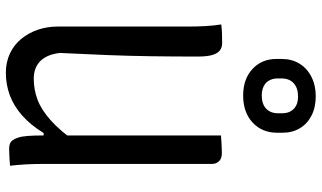

<svg xmlns="http://www.w3.org/2000/svg" viewBox="-236 -820 1073 640"><g transform="rotate(90 300.0 -500.5)"><path d="M533 2Q524 3 514.5 3.5Q505 4 495 4.5Q485 5 475 5Q467 5 460 2.5Q453 0 448 -6.5Q443 -13 439 -25.5Q435 -38 433.5 -58.5Q432 -79 432 -109Q432 -183 432 -257Q432 -331 432 -405Q432 -479 432 -553Q432 -627 432 -701Q442 -702 451.5 -702.5Q461 -703 471 -703.5Q481 -704 491 -704Q503 -704 510.5 -700Q518 -696 522.5 -688.5Q527 -681 527 -669Q527 -598 527 -527Q527 -456 527 -385.5Q527 -315 527 -244Q527 -173 527 -102Q527 -75 528.5 -49Q530 -23 533 2ZM223 16Q188 16 159 2.5Q130 -11 110 -35.5Q90 -60 79.5 -91Q69 -122 69 -157Q69 -229 69 -301Q69 -373 69 -445.5Q69 -518 69 -590Q69 -621 67.5 -649Q66 -677 62 -702Q78 -704 93 -704.5Q108 -705 124 -705Q139 -705 149 -697Q159 -689 164 -671.5Q169 -654 169 -623Q169 -546 168 -471Q167 -396 164 -320.5Q161 -245 157 -164Q162 -121 184 -99Q206 -77 243 -77Q279 -77 312.5 -89.5Q346 -102 381.5 -133.5Q417 -165 457 -222V-110H424Q397 -66 365 -38Q333 -10 297.5 3Q262 16 223 16ZM301 -1017Q338 -1017 365.5 -1003Q393 -989 408 -964Q423 -939 423 -906V-889Q423 -838 389 -806.5Q355 -775 299 -775Q244 -775 210.5 -806Q177 -837 177 -886V-903Q177 -937 192.5 -962.5Q208 -988 236.5 -1002.5Q265 -1017 301 -1017ZM302 -958Q274 -958 258 -943.5Q242 -929 242 -903V-889Q242 -877 246.5 -866.5Q251 -856 259 -849Q267 -843 276.5 -840Q286 -837 298 -837Q327 -837 342.5 -851.5Q358 -866 358 -891V-905Q358 -918 354 -928Q350 -938 341 -946Q334 -952 324.5 -955Q315 -958 302 -958Z"/></g></svg>

Font: Rec Mono Semicasual
Style: Regular
Weight: 400
Version: Version 1.085; ttfautohint (v1.8.4.7-5d5b)